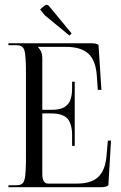

<svg xmlns="http://www.w3.org/2000/svg" viewBox="-20 -779 503 799"><path d="M15 0ZM269 -631 167 -715 147 -740 166 -756Q169.5 -759 175 -759Q179 -759 183 -755L278 -640ZM291 -172H280V-218Q280 -241.2 274.9 -257.9Q269.8 -274.5 262 -283.9Q254.2 -293.2 241.8 -298.6Q229.2 -304 217.6 -305.5Q206 -307 190 -307H156V-55Q156 -35.2 162.1 -25.1Q168.2 -15 179 -15H300Q359.5 -15 388.6 -42.4Q417.8 -69.8 423 -128L429 -194H442L431 -8Q423 0 400 0H15V-8H44Q52 -8 57.4 -8.6Q62.8 -9.2 67.8 -11.9Q72.8 -14.5 75.6 -17.8Q78.5 -21 81 -28.5Q83.5 -36 84.6 -44.2Q85.8 -52.5 86.6 -66.9Q87.5 -81.2 87.8 -96.5Q88 -111.8 88 -135V-464Q88 -487.2 87.8 -502.5Q87.5 -517.8 86.6 -532.1Q85.8 -546.5 84.6 -554.8Q83.5 -563 81 -570.5Q78.5 -578 75.6 -581.2Q72.8 -584.5 67.8 -587.1Q62.8 -589.8 57.4 -590.4Q52 -591 44 -591H15V-599H359Q383 -599 390 -592L402 -405H387L383 -463Q378.5 -527.8 347.5 -555.9Q316.5 -584 255 -584H138V-583Q156 -565 156 -540V-322H190Q201.2 -322 209.9 -322.6Q218.5 -323.2 228.4 -325.5Q238.2 -327.8 245.2 -331.5Q252.2 -335.2 259.2 -341.9Q266.2 -348.5 270.5 -357.6Q274.8 -366.8 277.4 -380Q280 -393.2 280 -410V-439H291Z"/></svg>

Font: FogtwoNo5
Style: Regular
Weight: 400
Designer: gluk (gluksza@wp.pl)
Foundry: gluk (gluksza@wp.pl)
Version: Version 0.87